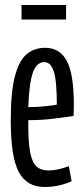

<svg xmlns="http://www.w3.org/2000/svg" viewBox="-20 -737 334 767"><path d="M158 10Q87 10 55 -50Q23 -110 23 -256Q23 -369 39.5 -432Q56 -495 86.5 -520.5Q117 -546 160 -546Q219 -546 247 -493.5Q275 -441 275 -317Q275 -311 274.5 -296Q274 -281 274 -274Q244 -269 195 -263Q146 -257 93 -257V-239Q93 -168 100.5 -128.5Q108 -89 125.5 -72.5Q143 -56 174 -56Q209 -56 255 -73L266 -13Q215 10 158 10ZM93 -309Q125 -309 159.5 -312.5Q194 -316 207 -319Q207 -416 194.5 -452.5Q182 -489 157 -489Q140 -489 126.5 -475Q113 -461 104.5 -422.5Q96 -384 93 -309ZM66 -659V-717H244V-659Z"/></svg>

Font: Georama ExtraCondensed
Style: Regular
Weight: 400
Width: 2
Designer: Jean-Baptiste Levee
Foundry: Production Type
Version: Version 1.000